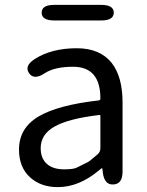

<svg xmlns="http://www.w3.org/2000/svg" viewBox="-20 -755 604 788"><path d="M217 13Q147 13 102.5 -28Q58 -69 58 -141Q58 -229 137.5 -276.5Q217 -324 386 -343Q392 -344 392 -351Q392 -481 280 -481Q203 -481 163 -454Q119 -425 99 -455Q79 -485 123 -513Q192 -557 295 -557Q391 -557 439 -496Q483 -439 483 -334V-51Q483 0 446 2Q409 5 402 -46L401 -58Q400 -65 398.5 -65Q397 -65 384 -54Q303 13 217 13ZM243 -60Q281 -60 295 -67Q318 -78 341 -90Q350 -95 381 -122Q392 -132 392 -147V-279Q392 -284 387 -283Q259 -268 201 -234Q147 -202 147 -147Q147 -103 175 -80Q200 -60 243 -60ZM203 -671Q151 -671 151 -703Q151 -735 203 -735H395Q447 -735 447 -703Q447 -671 395 -671Z"/></svg>

Font: Resource Han Rounded HK
Style: Regular
Weight: 400
Designer: Cyano Hao (round all glyphs); Ryoko NISHIZUKA  (kana, bopomofo & ideographs); Paul D. Hunt (Latin, Greek & Cyrillic); Sa
Foundry: Cyano Hao
Version: 0.990